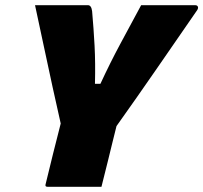

<svg xmlns="http://www.w3.org/2000/svg" viewBox="-20 -720 783 740"><path d="M371 0H164Q152 0 156 -11Q170 -69 184.5 -127.5Q199 -186 214 -244Q200 -305 183 -383Q166 -461 148.5 -543.5Q131 -626 115 -700H319Q332 -700 335 -677Q341 -609 344.5 -543.5Q348 -478 346 -397H367Q405 -479 444 -551.5Q483 -624 524 -700H732Q740 -700 742.5 -694.5Q745 -689 740 -681Q664 -571 586 -458Q508 -345 429 -234Q421 -201 412.5 -167.5Q404 -134 396 -100Q390 -75 383.5 -50Q377 -25 371 0Z"/></svg>

Font: Recursive Sn Lnr St Blk
Style: Italic
Weight: 900
Italic angle: -15°
Version: Version 1.079;hotconv 1.0.112;makeotfexe 2.5.65598; ttfautoh